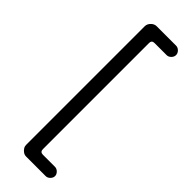

<svg xmlns="http://www.w3.org/2000/svg" viewBox="-277 -727 868 868"><g transform="rotate(45 157.0 -293.0)"><path d="M127.9 124H252Q263.7 124 272.9 114.7Q282.2 105.5 282.2 93.8Q282.2 83 272.9 73.7Q263.7 64.5 252 64.5H174.8Q166 64.5 161.6 60.1Q157.2 55.7 157.2 46.9V-631.8Q157.2 -645.5 167 -648.4Q170.9 -649.4 174.8 -649.4H252Q263.7 -649.4 272.9 -658.7Q282.2 -668 282.2 -679.7Q282.2 -691.4 272.9 -700.7Q263.7 -710 252 -710H127.9Q113.3 -710 101.6 -698.2Q89.8 -686.5 89.8 -671.9V85.9Q89.8 95.7 93.8 102.5Q107.4 124 127.9 124Z"/></g></svg>

Font: FakePearl
Style: Light
Weight: 350
Version: Version 1.2